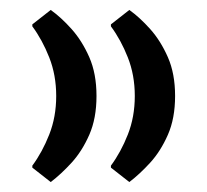

<svg xmlns="http://www.w3.org/2000/svg" viewBox="-20 -388 417 386"><path d="M82 -22 45 -51V-55Q65 -82 79 -117.5Q93 -153 93 -195Q93 -237 79 -272.5Q65 -308 45 -335V-339L82 -368Q103 -353 124 -329.5Q145 -306 159.5 -273Q174 -240 174 -195Q174 -150 159.5 -117Q145 -84 124 -61Q103 -38 82 -22ZM240 -22 203 -51V-55Q223 -82 237 -117.5Q251 -153 251 -195Q251 -237 237 -272.5Q223 -308 203 -335V-339L240 -368Q261 -353 282 -329.5Q303 -306 317.5 -273Q332 -240 332 -195Q332 -150 317.5 -117Q303 -84 282 -61Q261 -38 240 -22Z"/></svg>

Font: Fustat
Style: Regular
Weight: 400
Designer: Mohamed Gaber, Khaled Hosny, Laura Garcia Mut
Foundry: Kief Type Foundry, Alif Type Foundry, Hard Type Foundry
Version: Version 1.007